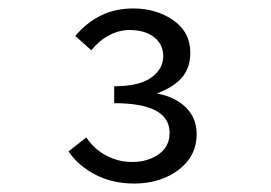

<svg xmlns="http://www.w3.org/2000/svg" viewBox="-20 -817 640 454"><path d="M297 -383Q246 -383 205.5 -404Q165 -425 142 -459L184 -492Q203 -464 231.5 -449Q260 -434 293 -434Q329 -434 355 -452Q381 -470 381 -503Q381 -573 250 -573V-613Q309 -613 337.5 -633.5Q366 -654 366 -684Q366 -712 344.5 -729Q323 -746 286 -746Q261 -746 237 -733Q213 -720 196 -698L158 -732Q184 -763 218 -780Q252 -797 295 -797Q350 -797 390 -769Q430 -741 430 -692Q430 -657 410.5 -634Q391 -611 351 -596Q394 -588 419.5 -563Q445 -538 445 -500Q445 -464 425 -438Q405 -412 371.5 -397.5Q338 -383 297 -383Z"/></svg>

Font: SauceCodePro NFM
Style: Regular
Weight: 400
Monospace: yes
Designer: Paul D. Hunt, Teo Tuominen
Foundry: Adobe
Version: Version 2.042;hotconv 1.1.0;makeotfexe 2.6.0;Nerd Fonts 3.3.